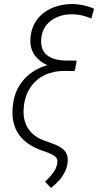

<svg xmlns="http://www.w3.org/2000/svg" viewBox="-20 -742 485 949"><path d="M444.8 -698.7 431.6 -650.4Q416.5 -656.7 400.4 -661.6Q384.3 -666.5 368.2 -668.9Q352.1 -671.4 336.4 -671.4Q298.8 -671.9 265.6 -658.7Q232.4 -645.5 210.4 -619.6Q188.5 -593.8 184.1 -553.7Q181.2 -524.9 188.5 -503.7Q195.8 -482.4 212.2 -469.5Q228.5 -456.5 251.5 -450Q274.4 -443.4 301.3 -442.9L358.9 -442.4L351.6 -400.4L300.3 -401.4Q267.1 -402.3 235.8 -411.9Q204.6 -421.4 179.7 -440.2Q154.8 -459 141.4 -486.6Q127.9 -514.2 130.4 -551.3Q133.3 -593.8 150.6 -625.7Q168 -657.7 196.8 -679.2Q225.6 -700.7 261.7 -711.4Q297.9 -722.2 337.9 -722.2Q356.4 -721.7 374.5 -719Q392.6 -716.3 410.2 -711.4Q427.7 -706.5 444.8 -698.7ZM298.3 -430.7 355 -430.2 348.6 -390.6 298.8 -391.6Q243.7 -391.6 200.4 -370.6Q157.2 -349.6 130.1 -309.6Q103 -269.5 97.7 -213.4Q93.3 -173.3 103.3 -140.6Q113.3 -107.9 137 -84.5Q160.6 -61 199.2 -46.9L234.9 -34.2Q257.8 -26.4 276.6 -15.4Q295.4 -4.4 305.9 12.2Q316.4 28.8 314.9 56.2Q312.5 83 300.8 106.9Q289.1 130.9 270.8 151.1Q252.4 171.4 231.9 187L202.6 156.2Q216.3 143.6 229.2 128.9Q242.2 114.3 251.5 98.1Q260.7 82 263.2 61.5Q265.1 46.4 257.8 37.1Q250.5 27.8 239 22.5Q227.5 17.1 216.3 12.2L191.4 3.4Q151.9 -9.8 122.3 -29.8Q92.8 -49.8 73.7 -76.4Q54.7 -103 46.6 -137.5Q38.6 -171.9 43 -215.3Q47.4 -267.6 69.1 -307.4Q90.8 -347.2 125.2 -375Q159.7 -402.8 204.1 -416.7Q248.5 -430.7 298.3 -430.7Z"/></svg>

Font: Roboto Condensed Light
Style: Italic
Weight: 300
Italic angle: -12°
Designer: Christian Robertson
Foundry: Google
Version: Version 3.0; 2020